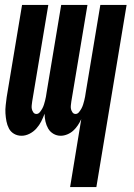

<svg xmlns="http://www.w3.org/2000/svg" viewBox="-20 -540 540 775"><path d="M263 215 308 -59Q302 -46 294 -34Q286 -22 275.5 -12.5Q265 -3 251.5 2.5Q238 8 225 8Q209 8 195.5 0Q182 -8 174.5 -21Q167 -34 163.5 -49.5Q160 -65 160 -81Q154 -65 146.5 -50Q139 -35 127 -21.5Q115 -8 99 0Q83 8 67 8Q50 8 36.5 0Q23 -8 16 -21.5Q9 -35 6 -50.5Q3 -66 2 -82.5Q1 -99 3 -115.5Q5 -132 7 -148L69 -520H175L110 -131Q109 -123 108 -115Q107 -107 108.5 -100Q110 -93 114.5 -86.5Q119 -80 127 -80Q135 -80 141 -87.5Q147 -95 151 -102.5Q155 -110 157.5 -118Q160 -126 162 -134Q164 -142 165.5 -150Q167 -158 168 -166L227 -520H333L268 -131Q267 -123 266 -115Q265 -107 266.5 -100Q268 -93 272.5 -86.5Q277 -80 285 -80Q293 -80 299 -87.5Q305 -95 309 -102.5Q313 -110 315.5 -118Q318 -126 320 -134Q322 -142 323.5 -150Q325 -158 326 -166L385 -520H491L369 215Z"/></svg>

Font: Iosevka Term Curly Extrabold
Style: Italic
Weight: 800
Italic angle: -9°
Designer: Belleve Invis
Foundry: Belleve Invis
Version: Version 32.3.0